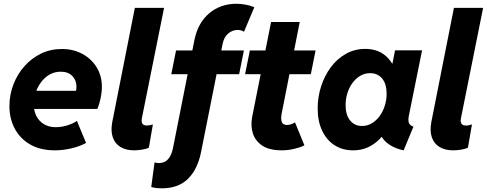

<svg xmlns="http://www.w3.org/2000/svg" viewBox="-20 -794 2597 1024"><path d="M272.9 7.8Q195.3 7.8 141.4 -23.2Q87.4 -54.2 58.8 -107.7Q30.3 -161.1 30.3 -228Q30.3 -288.1 51.3 -343Q72.3 -397.9 110.1 -440.7Q147.9 -483.4 198.7 -508.1Q249.5 -532.7 309.6 -532.7Q370.6 -532.7 418.9 -506.8Q467.3 -481 495.4 -435.3Q523.4 -389.6 523.4 -330.6Q523.4 -311.5 520 -289.6Q516.6 -267.6 511 -247.3Q505.4 -227.1 499 -212.9H138.7L157.2 -309.6H385.3Q386.7 -315.4 387.2 -321.3Q387.7 -327.1 387.7 -332Q387.7 -366.2 365.5 -388.9Q343.3 -411.6 303.7 -411.6Q271 -411.6 244.6 -396.5Q218.3 -381.3 199.5 -356.2Q180.7 -331.1 170.4 -300.3Q160.2 -269.5 160.2 -238.8Q160.2 -183.1 192.4 -149.4Q224.6 -115.7 277.8 -115.7Q309.1 -115.7 341.1 -126Q373 -136.2 390.1 -149.4L439 -31.7Q402.8 -12.2 358.6 -2.2Q314.5 7.8 272.9 7.8Z M695.3 7.8Q651.4 7.8 621.8 -10.5Q592.3 -28.8 581.1 -63Q569.8 -97.2 579.1 -145L699.2 -752H855L736.8 -164.1Q729 -124.5 763.2 -124.5Q771 -124.5 780 -126.2Q789.1 -127.9 795.4 -130.4L773.9 -6.3Q757.3 1.5 734.6 4.6Q711.9 7.8 695.3 7.8Z M842.8 210.4Q832.5 210.4 817.6 209.2Q802.7 208 786.6 203.1L804.2 72.3Q811.5 74.2 816.9 75Q822.3 75.7 826.7 75.7Q858.4 75.7 876.7 54.7Q895 33.7 902.3 -2.9L1016.6 -579.1Q1035.2 -671.9 1095.5 -722.9Q1155.8 -773.9 1240.7 -773.9Q1263.2 -773.9 1288.3 -769.5Q1313.5 -765.1 1336.4 -755.4L1281.2 -624.5Q1274.9 -629.4 1266.1 -631.8Q1257.3 -634.3 1247.6 -634.3Q1219.7 -634.3 1197.3 -615.5Q1174.8 -596.7 1167.5 -561L1052.7 15.1Q1034.2 109.4 982.4 159.9Q930.7 210.4 842.8 210.4ZM893.6 -398.4 918.9 -524.9H1280.8L1255.4 -398.4Z M1482.9 7.8Q1416.5 7.8 1378.9 -17.3Q1341.3 -42.5 1328.6 -83Q1315.9 -123.5 1324.7 -169.9L1425.8 -676.8H1578.6L1481.4 -184.1Q1477.1 -160.2 1482.9 -143.8Q1488.8 -127.4 1510.7 -127.4Q1524.4 -127.4 1536.4 -132.6Q1548.3 -137.7 1553.2 -141.6L1603.5 -19Q1585 -8.8 1551 -0.5Q1517.1 7.8 1482.9 7.8ZM1287.1 -398.4 1312.5 -524.9H1663.1L1637.7 -398.4Z M1862.8 7.8Q1807.6 7.8 1765.1 -19Q1722.7 -45.9 1698.5 -96.2Q1674.3 -146.5 1674.3 -215.8Q1674.3 -276.4 1692.4 -333Q1710.4 -389.6 1743.9 -434.8Q1777.3 -480 1824.2 -506.6Q1871.1 -533.2 1927.7 -533.2Q1984.9 -533.2 2024.2 -505.9Q2063.5 -478.5 2083 -431.2L1995.6 -454.6H2135.3L2062.5 -401.9L2086.9 -525.4H2231L2160.6 -176.8Q2155.8 -153.3 2160.6 -139.2Q2165.5 -125 2185.1 -118.7L2132.8 7.8Q2097.2 0.5 2068.6 -15.4Q2040 -31.2 2023.4 -53.2Q2006.8 -75.2 2008.3 -100.6L2084 -63H1942.9L2045.9 -105.5Q2012.7 -51.3 1966.8 -21.7Q1920.9 7.8 1862.8 7.8ZM1910.6 -122.1Q1939 -122.1 1963.1 -136.5Q1987.3 -150.9 2004.9 -175Q2022.5 -199.2 2032.2 -230.2Q2042 -261.2 2042 -294.4Q2042 -346.7 2018.1 -375.2Q1994.1 -403.8 1954.1 -403.8Q1925.3 -403.8 1901.4 -389.6Q1877.4 -375.5 1859.9 -351.6Q1842.3 -327.6 1832.8 -297.1Q1823.2 -266.6 1823.2 -232.9Q1823.2 -181.2 1847.2 -151.6Q1871.1 -122.1 1910.6 -122.1Z M2397 7.8Q2353 7.8 2323.5 -10.5Q2293.9 -28.8 2282.7 -63Q2271.5 -97.2 2280.8 -145L2400.9 -752H2556.6L2438.5 -164.1Q2430.7 -124.5 2464.8 -124.5Q2472.7 -124.5 2481.7 -126.2Q2490.7 -127.9 2497.1 -130.4L2475.6 -6.3Q2459 1.5 2436.3 4.6Q2413.6 7.8 2397 7.8Z"/></svg>

Font: Reddit Sans ExtraBold
Style: Italic
Weight: 800
Italic angle: -11.25°
Designer: Stephen Hutchings
Version: Version 1.013